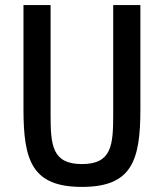

<svg xmlns="http://www.w3.org/2000/svg" viewBox="-20 -718 640 750"><path d="M71.7 -698.2V-291.2C71.7 -89.5 105.8 12.1 300.1 12.1C494.3 12.1 528.4 -89.5 528.4 -291.2V-698.2H422.2V-271.3C422.2 -151.6 416.9 -77.1 300.1 -77.1C183.2 -77.1 177.6 -151.6 177.6 -271.3V-698.2Z"/></svg>

Font: Margiela Mono Medium
Style: Regular
Weight: 500
Designer: Mike Abbink, Paul van der Laan, Pieter van Rosmalen
Foundry: Bold Monday
Version: Version 2.003 2021